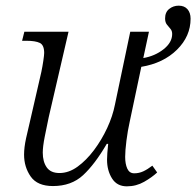

<svg xmlns="http://www.w3.org/2000/svg" viewBox="-20 -648 693 678"><path d="M428 10Q393 10 375.5 -18Q358 -46 358 -84Q358 -94 359 -107.5Q360 -121 362 -140H357Q315 -68 273.5 -29.5Q232 9 167 9Q112 9 88.5 -24.5Q65 -58 65 -102Q65 -127 72 -159.5Q79 -192 86 -220L126 -394Q130 -413 133 -433.5Q136 -454 136 -461Q136 -489 120.5 -496.5Q105 -504 73 -504H58L66 -536H222L152 -234Q145 -201 138 -165.5Q131 -130 131 -109Q131 -77 145 -57Q159 -37 190 -37Q223 -37 254 -59.5Q285 -82 312 -118Q339 -154 358.5 -196Q378 -238 386 -279L440 -536H506L486 -443Q527 -450 557.5 -474Q588 -498 588 -528Q588 -539 582 -546Q576 -553 569.5 -561Q563 -569 563 -583Q563 -605 577.5 -616.5Q592 -628 611 -628Q631 -628 642 -615.5Q653 -603 653 -582Q653 -520 605 -472.5Q557 -425 479 -412L438 -218Q431 -187 426.5 -151.5Q422 -116 422 -94Q422 -69 429.5 -52.5Q437 -36 454 -36Q471 -36 486 -43Q501 -50 518 -63L535 -39Q517 -22 489 -6Q461 10 428 10Z"/></svg>

Font: Noto Serif Light
Style: Italic
Weight: 300
Italic angle: -12°
Designer: Monotype Design Team
Foundry: Monotype Imaging Inc.
Version: Version 2.013